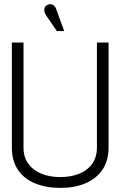

<svg xmlns="http://www.w3.org/2000/svg" viewBox="-20 -908 590 939"><path d="M255 -863Q252 -873 245 -879.5Q238 -886 229 -887.5Q220 -889 210 -883Q202 -879 198.5 -870.5Q195 -862 197 -852.5Q199 -843 204 -835L258 -756H294ZM511 -186V-700H454V-187Q454 -139 430.5 -106.5Q407 -74 366.5 -58Q326 -42 274 -42Q223 -42 182.5 -58.5Q142 -75 118.5 -107Q95 -139 95 -187V-700H38V-186Q38 -121 68 -77Q98 -33 152 -11Q206 11 276 11Q345 11 398 -11.5Q451 -34 481 -78Q511 -122 511 -186Z"/></svg>

Font: AdventPro_ExpandedRegular
Style: ExpandedRegular
Weight: 400
Width: 7
Designer: VivaRado, Andreas Kalpakidis
Foundry: VivaRado, Andreas Kalpakidis
Version: Version 3.000